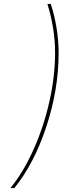

<svg xmlns="http://www.w3.org/2000/svg" viewBox="-20 -762 351 976"><path d="M260 -493Q260 -616 221 -742H238Q257 -685 267.5 -619.5Q278 -554 278 -493Q278 -308 216 -119.5Q154 69 53 194H33Q99 113 150.5 -2Q202 -117 231 -245.5Q260 -374 260 -493Z"/></svg>

Font: Montserrat Alternates Thin
Style: Italic
Weight: 250
Italic angle: -11.3°
Designer: Julieta Ulanovsky
Foundry: Julieta Ulanovsky
Version: Version 7.200